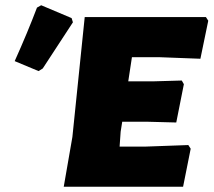

<svg xmlns="http://www.w3.org/2000/svg" viewBox="-20 -712 814 732"><path d="M121 -683 137 -692 253 -643 258 -627Q175 -499 143 -451L127 -441L36 -479Q85 -588 121 -683ZM698 -159 707 -145 678 0H223L256 -190L303 -647H765L774 -633L744 -488L586 -494H483L469 -402H568L673 -405L681 -391L652 -245L537 -248H446L440 -210L436 -153H532Z"/></svg>

Font: Alegreya Sans SC Black
Style: Italic
Weight: 900
Italic angle: -7°
Designer: Juan Pablo del Peral
Foundry: Huerta Tipografica
Version: Version 2.007